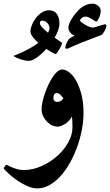

<svg xmlns="http://www.w3.org/2000/svg" viewBox="-69 -731 602 1051"><path d="M388.2 -112.8Q388.2 -68.4 379.2 -20.8Q370.1 26.9 353.5 73Q336.9 119.1 313.7 160.4Q290.5 201.7 262.5 232.7Q234.4 263.7 201.9 282Q169.4 300.3 134.8 300.3Q114.7 300.3 93.5 292.5Q72.3 284.7 51.5 272.9Q30.8 261.2 12.7 247.6Q-5.4 233.9 -19 221.7Q-32.7 209.5 -40.8 200.7Q-48.8 191.9 -48.8 190.9Q-48.8 189.5 -46.9 186.3Q-44.9 183.1 -42.5 179.4Q-40 175.8 -37.4 173.3Q-34.7 170.9 -33.7 170.9Q-31.7 170.9 -23.7 175.3Q-15.6 179.7 -2.7 185.3Q10.3 190.9 26.6 195.3Q43 199.7 61 199.7Q109.9 199.7 157.7 178.5Q205.6 157.2 243.4 123.8Q281.2 90.3 304.4 48.8Q327.6 7.3 327.6 -32.7Q327.6 -48.8 327.1 -63.5Q326.7 -78.1 324.7 -92.3Q316.9 -78.6 306.6 -68.4Q296.4 -58.1 285.2 -51.3Q273.9 -44.4 263.7 -41Q253.4 -37.6 245.6 -37.6Q232.9 -37.6 217.5 -44.2Q202.1 -50.8 189.5 -63.5Q176.8 -76.2 167.7 -94.2Q158.7 -112.3 158.7 -134.3Q158.7 -150.9 163.6 -173.3Q168.5 -195.8 176.8 -219.7Q185.1 -243.7 196 -267.1Q207 -290.5 219.5 -309.3Q231.9 -328.1 245.1 -339.4Q258.3 -350.6 270.5 -350.6Q290 -350.6 310.5 -334.7Q331.1 -318.8 348.1 -288.6Q365.2 -258.3 376.7 -214.1Q388.2 -169.9 388.2 -112.8ZM277.3 -192.9Q271.5 -201.7 262 -211.7Q252.4 -221.7 241.2 -221.7Q233.4 -221.7 228.3 -214.4Q223.1 -207 223.1 -193.8Q223.1 -185.5 228.8 -179.4Q234.4 -173.3 243.7 -173.3Q256.3 -173.3 265.1 -179.4Q273.9 -185.5 277.3 -192.9ZM200.2 -674.8Q228 -674.8 242.2 -654.5Q256.3 -634.3 256.3 -602.5Q256.3 -585 249.3 -565.2Q242.2 -545.4 230 -524.9Q242.7 -516.1 252.4 -509Q262.2 -502 266.6 -499.5Q270 -497.6 270 -493.7Q270 -488.3 265.4 -478.8Q260.7 -469.2 254.9 -459.5Q249 -449.7 243.7 -442.4Q238.3 -435.1 236.3 -435.1Q232.4 -435.1 218 -442.9Q203.6 -450.7 184.6 -463.4Q158.7 -434.6 132.8 -416.3Q106.9 -397.9 88.9 -397.9Q79.1 -397.9 66.9 -400.4Q54.7 -402.8 42.7 -406.7Q30.8 -410.6 20.5 -415.5Q10.3 -420.4 4.4 -424.8Q46.9 -440.9 81.3 -459.2Q115.7 -477.5 141.1 -496.1Q123 -512.2 110.4 -528.8Q97.7 -545.4 97.7 -560.1Q97.7 -573.7 105.2 -593.3Q112.8 -612.8 126.2 -630.9Q139.6 -648.9 158.7 -661.9Q177.7 -674.8 200.2 -674.8ZM149.4 -603.5Q149.4 -594.7 162.6 -580.6Q175.8 -566.4 193.8 -551.8Q202.1 -566.4 202.1 -576.7Q202.1 -583 199.2 -590.3Q196.3 -597.7 191.2 -603.8Q186 -609.9 178.7 -614Q171.4 -618.2 162.1 -618.2Q153.8 -618.2 151.6 -612.8Q149.4 -607.4 149.4 -603.5ZM513.2 -588.4Q513.2 -584.5 510.3 -576.4Q507.3 -568.4 502.9 -560.8Q498.5 -553.2 493.7 -546.6Q488.8 -540 484.9 -539.1Q481 -537.6 468.8 -533Q456.5 -528.3 440.7 -522.2Q424.8 -516.1 408.2 -509.5Q391.6 -502.9 378.4 -498Q346.7 -485.8 324.2 -474.9Q301.8 -463.9 296.9 -463.9Q293.5 -463.9 291 -465.6Q288.6 -467.3 288.6 -472.7Q288.6 -476.1 290.8 -482.7Q293 -489.3 296.1 -496.1Q299.3 -502.9 302.5 -508.5Q305.7 -514.2 307.1 -516.1Q309.1 -518.1 313.5 -521.2Q317.9 -524.4 323 -527.3Q328.1 -530.3 333 -532.7Q337.9 -535.2 340.3 -536.1Q335 -537.6 329.1 -541Q323.2 -544.4 318.1 -550Q313 -555.7 309.1 -562.7Q305.2 -569.8 305.2 -578.6Q305.2 -589.4 311 -603.5Q316.9 -617.7 325.4 -631.1Q334 -644.5 343.5 -656.2Q353 -668 360.4 -675.3Q372.6 -687.5 384.3 -694.6Q396 -701.7 405.8 -705.3Q415.5 -709 423.8 -710Q432.1 -710.9 438.5 -710.9Q445.8 -710.9 453.4 -708Q460.9 -705.1 467.5 -699.7Q474.1 -694.3 478.3 -686.8Q482.4 -679.2 482.4 -670.4Q482.4 -662.1 479.7 -652.1Q477.1 -642.1 473.1 -633.3Q469.2 -624.5 465.1 -618.7Q460.9 -612.8 458.5 -612.8Q456.1 -612.8 449.2 -616.9Q442.4 -621.1 434.1 -626.5Q425.8 -631.8 416.7 -636Q407.7 -640.1 399.9 -640.1Q387.2 -640.1 378.2 -632.3Q369.1 -624.5 369.1 -617.7Q369.1 -615.7 376.5 -609.6Q383.8 -603.5 394.8 -596.9Q405.8 -590.3 418 -585.2Q430.2 -580.1 439.9 -579.6Q447.8 -581.5 458.3 -584.7Q468.8 -587.9 478.8 -590.8Q488.8 -593.8 496.6 -595.9Q504.4 -598.1 506.3 -598.1Q513.2 -598.1 513.2 -588.4Z"/></svg>

Font: Accordance
Style: Bold-Italic
Weight: 700
Italic angle: -11°
Version: Version 1.2 (build January 31, 2020) Miklal Software Solutio